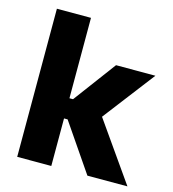

<svg xmlns="http://www.w3.org/2000/svg" viewBox="-101 -744 745 827"><g transform="rotate(15 272.0 -330.0)"><path d="M542.5 0H364L219 -212H179V-302H219L360 -491.5H535.5L348.5 -247.5V-276.5ZM203 0H51V-660.5H203Z"/></g></svg>

Font: Anek Malayalam Medium
Style: Bold
Weight: 700
Version: Version 1.003